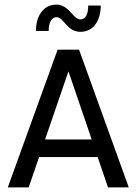

<svg xmlns="http://www.w3.org/2000/svg" viewBox="-20 -810 591 830"><path d="M224.6 -735.8C255.4 -735.8 269 -672.4 327.6 -672.4C385.3 -672.4 415.5 -722.7 415.5 -786.1H361.3C361.3 -747.1 349.6 -726.1 327.1 -726.1C295.4 -726.1 279.8 -790 223.1 -790C168 -790 135.3 -741.2 135.3 -676.3H190.4C190.4 -709.5 201.7 -735.8 224.6 -735.8ZM446.8 0H536.6L321.8 -595.2H229L13.7 0H104L148.9 -130.9H402.3ZM174.8 -207 275.9 -501.5 376.5 -207Z"/></svg>

Font: Now Medium
Style: Regular
Weight: 500
Designer: Alfredo Marco Pradil
Foundry: Alfredo Marco Pradil
Version: Version 1.200;hotconv 1.0.109;makeotfexe 2.5.65596